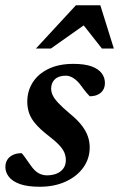

<svg xmlns="http://www.w3.org/2000/svg" viewBox="-22 -700 454 732"><path d="M60.5 -116Q66.5 -110 73.2 -100.2Q80 -90.5 95 -69.5Q110 -48 125 -39.8Q140 -31.5 156.5 -31.5Q178 -31.5 194.2 -38.2Q210.5 -45 219.8 -58Q229 -71 229 -89.5Q229 -104 223.5 -117.8Q218 -131.5 203 -147.5Q188 -163.5 159 -185.5Q131 -207.5 113.8 -227.5Q96.5 -247.5 89.2 -268.2Q82 -289 82 -312.5Q82 -353 102.8 -385.8Q123.5 -418.5 163 -437.5Q202.5 -456.5 257.5 -456.5Q300.5 -456.5 326.8 -447Q353 -437.5 365.5 -421Q378 -404.5 378 -383.5Q378 -368 371 -356.8Q364 -345.5 351 -339.2Q338 -333 320 -333Q315 -338 307.8 -346.5Q300.5 -355 287 -373.5Q274 -391.5 259 -401.5Q244 -411.5 229 -411.5Q202 -411.5 187.5 -398Q173 -384.5 173 -362Q173 -350 178.8 -337.2Q184.5 -324.5 199.8 -308Q215 -291.5 244 -267Q273 -243.5 289.5 -222Q306 -200.5 313 -180Q320 -159.5 320 -138Q320 -95.5 295.8 -61.5Q271.5 -27.5 228.5 -7.8Q185.5 12 129.5 12Q83 12 54.2 1.8Q25.5 -8.5 12 -25.8Q-1.5 -43 -1.5 -63.5Q-1.5 -79 5.8 -90.8Q13 -102.5 27 -109.2Q41 -116 60.5 -116ZM115 -515 267.5 -680H360.5L412 -515H366.5L285.5 -618H318L172 -515Z"/></svg>

Font: Newsreader 16pt 16pt SemiBold
Style: Italic
Weight: 600
Italic angle: -17°
Version: Version 1.003